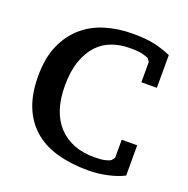

<svg xmlns="http://www.w3.org/2000/svg" viewBox="-130 -840 958 980"><g transform="rotate(20 349.0 -350.0)"><path d="M559 -189H643V-25Q607 -6 554.5 5.5Q502 17 450 17Q356 17 280.5 -4.5Q205 -26 153 -72Q101 -118 74 -186.5Q47 -255 47 -350Q47 -448 77.5 -517Q108 -586 160 -631Q212 -676 281.5 -696.5Q351 -717 427 -717Q464 -717 493.5 -714.5Q523 -712 547.5 -706.5Q572 -701 592.5 -694Q613 -687 637 -677V-499H553V-609L541 -626Q533 -630 511 -636.5Q489 -643 439 -643Q388 -643 343 -627Q298 -611 265 -576Q232 -541 212 -485Q192 -429 192 -350Q192 -208 262.5 -132.5Q333 -57 458 -57Q492 -57 514.5 -62Q537 -67 546 -74L559 -91Z"/></g></svg>

Font: PT Serif Caption
Style: Semibold
Weight: 600
Designer: A.Korolkova, O.Umpeleva, V.Yefimov
Foundry: ParaType Ltd
Version: Version 1.00;May 2, 2020;FontCreator 12.0.0.2544 64-bit